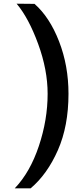

<svg xmlns="http://www.w3.org/2000/svg" viewBox="-20 -810 445 1040"><path d="M167 -789Q249 -717 300 -585.5Q351 -454 351 -302Q351 -127 293.5 3.5Q236 134 146 210H60Q143 123 190.5 -19Q238 -161 238 -302Q238 -432 186.5 -572.5Q135 -713 70 -790Z"/></svg>

Font: Oakes Grotesk Bold
Style: Italic
Weight: 700
Italic angle: -8°
Designer: Samuel Oakes
Foundry: Samuel Oakes
Version: Version 1.000;PS 001.000;hotconv 1.0.88;makeotf.lib2.5.64775